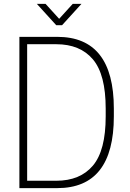

<svg xmlns="http://www.w3.org/2000/svg" viewBox="-20 -970 670 990"><path d="M567 -370Q567 0 275 0H80V-780H275Q567 -780 567 -410ZM120 -38H270Q393 -38 459 -116Q525 -194 525 -370V-410Q525 -586 459 -664Q393 -742 270 -742H120ZM170 -950H215L285 -873L355 -950H400L300 -840H270Z"/></svg>

Font: Cooper Hewitt
Style: Light
Weight: 703
Designer: Village Type and Design LLC
Foundry: Cooper Hewitt Smithsonian Design Museum
Version: 1.000